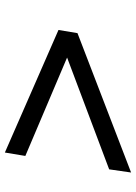

<svg xmlns="http://www.w3.org/2000/svg" viewBox="95 -679 558 788"><g transform="rotate(90 374.0 -285.0)"><path d="M606 -26 103 -246 116 -324 688 -544 675 -454 210 -279V-284L620 -110Z"/></g></svg>

Font: Nunito Sans 7pt Expanded Medium
Style: Italic
Weight: 500
Width: 7
Italic angle: -9°
Designer: Vernon Adams
Foundry: Vernon Adams
Version: Version 3.101;gftools[0.9.27]